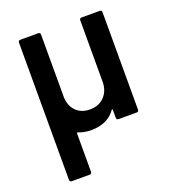

<svg xmlns="http://www.w3.org/2000/svg" viewBox="-131 -609 810 907"><g transform="rotate(-20 274.5 -155.5)"><path d="M64 189V-500Q64 -511 75 -511H165Q175 -511 175 -500V-182Q178 -139 204 -114Q230 -89 272 -89Q316 -89 343 -116Q370 -143 372 -187V-500Q372 -511 383 -511H473Q484 -511 484 -500V-11Q484 0 473 0H383Q372 0 372 -11V-50Q372 -53 370 -54Q368 -55 367 -52Q327 5 243 5Q210 5 180 -7Q178 -8 176.5 -6.5Q175 -5 175 -3V189Q175 200 165 200H75Q64 200 64 189Z"/></g></svg>

Font: Barlow GEO Semi Bold
Style: Regular
Weight: 600
Designer: Jeremy Tribby
Foundry: Tribby Type
Version: Version 1.408